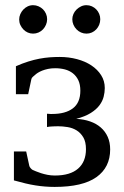

<svg xmlns="http://www.w3.org/2000/svg" viewBox="-20 -716 483 748"><path d="M409.2 -133.8Q409.2 -64 355.7 -25.9Q302.2 12.2 192.9 12.2Q173.3 12.2 155.3 10.7Q137.2 9.3 118.4 6.3Q99.6 3.4 79.1 -1.5Q58.6 -6.3 34.2 -13.2V-126H82L94.2 -69.8Q95.2 -65.4 99.6 -60.5Q104 -55.7 106.9 -54.2Q111.3 -52.2 119.9 -48.6Q128.4 -44.9 139.9 -41.3Q151.4 -37.6 165 -34.9Q178.7 -32.2 193.8 -32.2Q253.4 -32.2 284.2 -59.1Q314.9 -85.9 314.9 -134.8Q314.9 -163.1 304.7 -180.7Q294.4 -198.2 278.6 -208Q262.7 -217.8 243.4 -220.9Q224.1 -224.1 206.1 -224.1Q194.8 -224.1 186.8 -223.6Q178.7 -223.1 173.3 -222.7Q167 -221.7 163.1 -221.2V-272.9Q166.5 -272.5 169.9 -272.5Q172.9 -272 176.3 -272H183.1Q234.9 -272 263.9 -293.9Q293 -315.9 293 -362.8Q293 -386.7 285.2 -403.3Q277.3 -419.9 263.9 -430.4Q250.5 -440.9 232.7 -445.6Q214.8 -450.2 194.8 -450.2Q179.7 -450.2 167 -447.5Q154.3 -444.8 144.5 -440.9Q134.8 -437 127.4 -432.4Q120.1 -427.7 116.2 -423.8Q112.8 -420.9 107.9 -416.7Q103 -412.6 102.1 -407.2L89.8 -349.1H42V-458Q67.4 -469.2 90.1 -476.3Q112.8 -483.4 133.5 -487.3Q154.3 -491.2 173.8 -492.7Q193.4 -494.1 212.9 -494.1Q248 -494.1 280 -485.6Q312 -477.1 335.9 -461.2Q359.9 -445.3 374 -423.1Q388.2 -400.9 388.2 -373Q388.2 -356.4 383.8 -339.1Q379.4 -321.8 367.4 -305.7Q355.5 -289.6 333.7 -275.9Q312 -262.2 276.9 -252.9Q306.6 -251.5 331.1 -242.9Q355.5 -234.4 372.8 -219.2Q390.1 -204.1 399.7 -182.6Q409.2 -161.1 409.2 -133.8ZM163.6 -641.1Q163.6 -629.9 159.2 -619.6Q154.8 -609.4 147.5 -601.6Q140.1 -593.8 130.1 -589.4Q120.1 -585 108.9 -585Q97.7 -585 87.9 -589.4Q78.1 -593.8 70.8 -601.6Q63.5 -609.4 59.1 -619.1Q54.7 -628.9 54.7 -640.1Q54.7 -650.9 59.1 -660.9Q63.5 -670.9 70.8 -678.7Q78.1 -686.5 87.9 -691.2Q97.7 -695.8 108.9 -695.8Q120.1 -695.8 130.1 -691.4Q140.1 -687 147.5 -679.7Q154.8 -672.4 159.2 -662.4Q163.6 -652.3 163.6 -641.1ZM370.6 -641.1Q370.6 -629.9 366.5 -619.6Q362.3 -609.4 355 -601.6Q347.7 -593.8 337.9 -589.4Q328.1 -585 316.9 -585Q305.7 -585 295.7 -589.4Q285.6 -593.8 278.1 -601.6Q270.5 -609.4 266.1 -619.6Q261.7 -629.9 261.7 -641.1Q261.7 -651.4 266.1 -661.4Q270.5 -671.4 278.3 -679Q286.1 -686.5 295.9 -691.2Q305.7 -695.8 316.9 -695.8Q328.1 -695.8 337.9 -691.4Q347.7 -687 355 -679.4Q362.3 -671.9 366.5 -661.9Q370.6 -651.9 370.6 -641.1Z"/></svg>

Font: Charis SIL Cyr
Style: Regular
Weight: 400
Foundry: SIL International
Version: Version 5.000